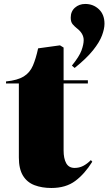

<svg xmlns="http://www.w3.org/2000/svg" viewBox="-20 -923 541 957"><path d="M236 14Q189 14 152 0Q115 -14 94.5 -47.5Q74 -81 74 -138V-507H10V-517Q68 -523 98.5 -542Q129 -561 144 -596Q159 -631 170 -682L279 -697L297 -686V-523H418V-507H297V-173Q297 -133 310 -109.5Q323 -86 352 -86Q375 -86 394.5 -96Q414 -106 433 -125L440 -117Q402 -56 355 -21Q308 14 236 14ZM352.1 -584.3 338.4 -596Q375.6 -642 386.3 -671.9Q397.1 -701.7 397.1 -723.3Q397.1 -756.5 361.9 -783Q352.1 -790.8 342.3 -802Q332.5 -813.3 332.5 -834.8Q332.5 -866.1 353.5 -884.7Q374.6 -903.3 404.9 -903.3Q445 -903.3 472.9 -876.9Q500.8 -850.5 500.8 -804.5Q500.8 -780 488.6 -746.8Q476.4 -713.5 444.1 -672.9Q411.8 -632.3 352.1 -584.3Z"/></svg>

Font: Display Black
Style: Regular
Weight: 900
Designer: Latin by Veronika Burian and Jose Scaglione. Greek by Irene Vlachou. Cyrillic by Vera Evstafieva.
Foundry: TypeTogether
Version: Version 3.002